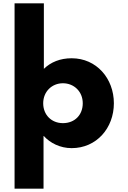

<svg xmlns="http://www.w3.org/2000/svg" viewBox="-20 -880 776 1160"><path d="M480 -256C480 -186 432 -136 360 -136C291 -136 241 -186 241 -256C241 -327 294 -377 360 -377C427 -377 480 -327 480 -256ZM668 -256C668 -406 563 -528 413 -528C344 -528 287 -505 245 -464V-860H68V260H243V-58H245C283 -16 343 15 413 15C563 15 668 -106 668 -256Z"/></svg>

Font: Sztylet
Style: Bd
Weight: 700
Foundry: Cannot Into Space Fonts, PlusOne Fonts
Version: Version 0.12